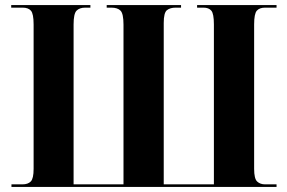

<svg xmlns="http://www.w3.org/2000/svg" viewBox="-20 -734 1128 754"><path d="M25 0H1066V-10H1021Q1002 -10 990 -21Q978 -32 978 -71V-638Q978 -680 988.5 -692Q999 -704 1021 -704H1066V-714H754V-704H779Q800 -704 810 -692Q820 -680 820 -638V-10H623V-644Q623 -684 635.5 -694Q648 -704 670 -704H691V-714H399V-704H417Q442 -704 453.5 -692Q465 -680 465 -637V-10H269V-638Q269 -680 280.5 -692Q292 -704 315 -704H335V-714H24V-704H69Q91 -704 101.5 -692Q112 -680 112 -638V-71Q112 -33 101 -21.5Q90 -10 68 -10H25Z"/></svg>

Font: Noto Serif Display SemiCondensed Extra
Style: Regular
Weight: 800
Width: 4
Designer: Monotype Design Team
Foundry: Monotype Imaging Inc.
Version: Version 1.900